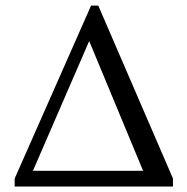

<svg xmlns="http://www.w3.org/2000/svg" viewBox="-20 -683 683 703"><path d="M33.7 0V-29.3L313.5 -662.6H339.8L613.3 -29.3V0ZM306.6 -532.7 100.6 -57.6H503.9Z"/></svg>

Font: PT Astra Serif
Style: Regular
Weight: 400
Designer: A.Korolkova, I. Chaeva
Foundry: ParaType Ltd
Version: Version 1.002